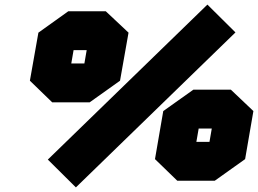

<svg xmlns="http://www.w3.org/2000/svg" viewBox="-20 -786 1122 835"><path d="M310 29 188 -92 882 -766 1004 -645ZM207 -341 110 -435 147 -644 277 -737H440L539 -644L502 -435L370 -341ZM290 -510H347L357 -568H300ZM751 0 654 -94 690 -303 821 -396H984L1082 -303L1046 -94L914 0ZM834 -169H891L901 -227H844Z"/></svg>

Font: Tomorrow Black
Style: Italic
Weight: 900
Italic angle: -10°
Designer: Tony de Marco, Monica Rizzolli
Foundry: Just in Type
Version: Version 2.002